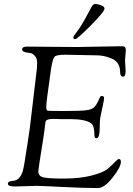

<svg xmlns="http://www.w3.org/2000/svg" viewBox="-20 -944 671 972"><path d="M381 -799Q403 -832 442 -906Q451 -924 462 -924Q473 -924 491 -917.5Q509 -911 509 -901Q509 -885 440 -815.5Q371 -746 361 -746Q351 -746 351 -753Q351 -760 361 -772.5Q371 -785 381 -799ZM167 -3 55 0Q20 0 20 -13.5Q20 -27 42.5 -28Q65 -29 77.5 -44Q90 -59 95 -77Q100 -95 105 -126Q110 -157 110.5 -161.5Q111 -166 119 -215Q127 -264 131 -296L167 -599Q168 -608 168 -628Q168 -648 156 -661.5Q144 -675 130 -676Q92 -679 92 -693.5Q92 -708 115 -708L368 -706L599 -710Q617 -710 617 -691L613 -638L616 -584Q616 -556 603 -556Q588 -556 588 -580Q588 -623 555 -643Q545 -649 520 -656.5Q495 -664 464 -664L310 -667Q266 -667 256.5 -657Q247 -647 239 -599Q214 -424 214 -405Q214 -386 220.5 -384Q227 -382 307 -382Q387 -382 417.5 -386Q448 -390 459.5 -404Q471 -418 477 -432Q483 -446 486 -452Q489 -458 495 -458Q507 -458 507 -448Q507 -438 498.5 -400.5Q490 -363 487.5 -347.5Q485 -332 485 -304Q485 -244 469 -244Q458 -244 458 -260Q458 -308 441 -320Q412 -341 334 -341H286L255 -342Q252 -342 249 -342Q211 -342 210 -325Q207 -295 198 -236Q174 -88 174 -77Q174 -53 198 -46.5Q222 -40 303.5 -40Q385 -40 444.5 -55.5Q504 -71 525.5 -89.5Q547 -108 561.5 -123.5Q576 -139 582 -139Q592 -139 592 -125Q592 -98 550 -45Q508 8 476 8Q404 8 296.5 2.5Q189 -3 167 -3Z"/></svg>

Font: Sorts Mill Goudy
Style: Italic
Weight: 400
Italic angle: -7.40001°
Version: Version 003.101